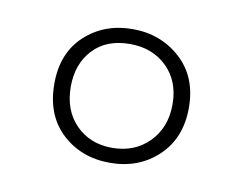

<svg xmlns="http://www.w3.org/2000/svg" viewBox="-43 -777 466 368"><g transform="rotate(10 190.0 -593.0)"><path d="M190 -463Q134 -463 96.5 -498Q59 -533 59 -594Q59 -654 96.5 -688.5Q134 -723 189 -723Q244 -723 282.5 -688Q321 -653 321 -593Q321 -534 283.5 -498.5Q246 -463 190 -463ZM189 -492Q233 -492 261 -520.5Q289 -549 289 -594Q289 -639 261 -666.5Q233 -694 189 -694Q143 -694 117 -666Q91 -638 91 -594Q91 -548 118.5 -520Q146 -492 189 -492Z"/></g></svg>

Font: Noto Sans Gujarati UI Condensed ExtraLight
Style: Regular
Weight: 200
Width: 3
Designer: Jelle Bosma - Monotype Design Team, Universal Thirst
Foundry: Monotype Imaging Inc.
Version: Version 2.106; ttfautohint (v1.8.4.7-5d5b)